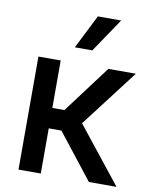

<svg xmlns="http://www.w3.org/2000/svg" viewBox="-85 -824 697 887"><g transform="rotate(10 263.5 -380.5)"><path d="M63.5 -530.3H168V-307.6H224.6L391.6 -530.3H520.5L315.4 -261.7L523.4 0H393.6L227.5 -211.9H168V0H63.5ZM301.8 -760.7H411.1L303.7 -601.6H221.7Z"/></g></svg>

Font: Pretendard Std Medium
Style: Regular
Weight: 500
Designer: Base glyphs from Inter by Rasmus Andersson; Hangeul glyphs from Noto Sans CJK(Source Han Sans) by Jang Soo-young and Kan
Foundry: Kil Hyung-jin
Version: Version 1.309